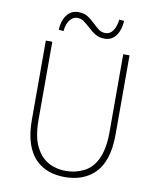

<svg xmlns="http://www.w3.org/2000/svg" viewBox="-99 -992 891 1082"><g transform="rotate(10 347.0 -451.5)"><path d="M183 -45Q108 -117 108 -272V-726H145V-280Q145 -181 174 -125Q201 -71 245.5 -46.5Q290 -22 346 -22Q399 -22 447 -45Q551 -97 551 -280V-726H587V-272Q587 -115 511 -45Q448 13 346 13Q244 13 183 -45ZM332 -844Q310 -864 295 -873.5Q280 -883 261 -883Q236 -883 218 -859Q200 -835 197 -796L169 -799Q171 -849 195 -882.5Q219 -916 261 -916Q293 -916 313.5 -903.5Q334 -891 360 -866Q381 -846 395.5 -836Q410 -826 431 -826Q457 -826 473.5 -849.5Q490 -873 495 -914L523 -912Q521 -861 497 -827.5Q473 -794 432 -794Q401 -794 379 -807Q357 -820 332 -844Z"/></g></svg>

Font: Merged Yaku Han JP Thin
Style: Regular
Weight: 250
Designer: Ryoko NISHIZUKA 西塚涼子 (kana, bopomofo & ideographs); Paul D. Hunt (Latin, Greek & Cyrillic); Sandoll Communications 산돌커뮤니
Foundry: Adobe
Version: Version 2.004